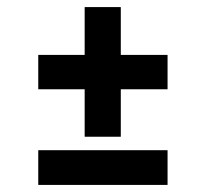

<svg xmlns="http://www.w3.org/2000/svg" viewBox="-20 -600 573 542"><path d="M321 -580V-445H453V-348H321V-214H219V-348H88V-445H219V-580ZM453 -176V-78H88V-176Z"/></svg>

Font: Josefin Sans SemiBold
Style: Regular
Weight: 600
Designer: Santiago Orozco
Foundry: Typemade
Version: Version 2.000